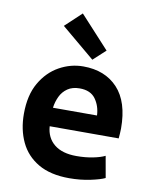

<svg xmlns="http://www.w3.org/2000/svg" viewBox="-89 -860 754 940"><g transform="rotate(10 288.0 -390.0)"><path d="M320 13Q226 13 165.5 -22.5Q105 -58 76 -119.5Q47 -181 47 -259Q47 -352 82.5 -413.5Q118 -475 174.5 -506.5Q231 -538 294 -538Q402 -538 465 -470.5Q528 -403 528 -271Q528 -260 527 -246Q526 -232 525 -221H182Q186 -164 225.5 -132Q265 -100 336 -100Q380 -100 417.5 -107.5Q455 -115 477 -126L496 -19Q474 -8 424.5 2.5Q375 13 320 13ZM182 -313H401Q399 -360 374 -394.5Q349 -429 295 -429Q259 -429 235 -412.5Q211 -396 198.5 -369.5Q186 -343 182 -313ZM331 -578 165 -717 246 -793 392 -634Z"/></g></svg>

Font: Ubuntu Sans
Style: Bold
Weight: 700
Designer: Dalton Maag Ltd
Foundry: Dalton Maag Ltd
Version: Version 1.006; ttfautohint (v1.8.4.7-5d5b)